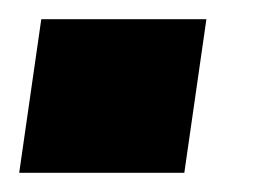

<svg xmlns="http://www.w3.org/2000/svg" viewBox="-30 -173 274 200"><path d="M13 -153H185L162 7H-10Z"/></svg>

Font: Host Grotesk Black
Style: Italic
Weight: 900
Italic angle: -8°
Designer: Doğukan Karapınar based on Poppins by Indian Type Foundry, Jonny Pinhorn
Foundry: Element Type
Version: Version 1.000; ttfautohint (v1.8.4.7-5d5b);gftools[0.9.33]